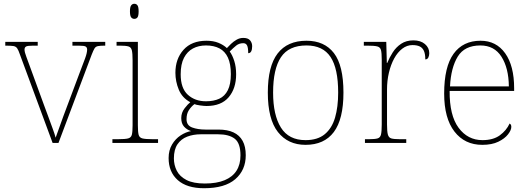

<svg xmlns="http://www.w3.org/2000/svg" viewBox="-20 -758 2800 1018"><path d="M86 -468Q78 -492 71 -502Q64 -512 50.5 -514Q37 -516 8 -516V-536H180V-516H156Q125 -516 117.5 -511Q110 -506 110 -495Q110 -482 120 -456Q130 -430 138 -407L214 -199Q225 -170 237 -137Q249 -104 259.5 -75.5Q270 -47 275 -28Q282 -46 297.5 -90.5Q313 -135 340 -206L400 -366Q420 -418 431 -448Q442 -478 442 -495Q442 -506 434.5 -511Q427 -516 396 -516H364V-536H538V-516H536Q511 -516 499 -513.5Q487 -511 481 -501Q475 -491 466 -468L290 0H259Z M576 0V-20H606Q643 -20 659 -24Q675 -28 679 -43.5Q683 -59 683 -94V-438Q683 -475 679 -491.5Q675 -508 660.5 -512Q646 -516 616 -516H598V-536H711V-94Q711 -59 715 -43.5Q719 -28 735.5 -24Q752 -20 788 -20H818V0ZM692 -658Q682 -658 675.5 -666Q669 -674 669 -698Q669 -721 675.5 -729.5Q682 -738 692 -738Q703 -738 709 -729.5Q715 -721 715 -698Q715 -674 709 -666Q703 -658 692 -658Z M1062 240Q971 240 922.5 197Q874 154 874 80Q874 39 892 8.5Q910 -22 937.5 -40Q965 -58 993 -63Q971 -70 956 -86.5Q941 -103 941 -132Q941 -161 959 -184Q977 -207 989 -216Q946 -239 928 -282.5Q910 -326 910 -372Q910 -446 953 -494Q996 -542 1075 -542Q1111 -542 1138 -531Q1165 -520 1183 -503Q1192 -513 1205 -525.5Q1218 -538 1234.5 -547.5Q1251 -557 1270 -557Q1295 -557 1306 -544Q1317 -531 1317 -513Q1317 -496 1312 -486Q1307 -476 1296 -476Q1296 -505 1290 -517Q1284 -529 1270 -529Q1248 -529 1232.5 -516.5Q1217 -504 1198 -485Q1212 -466 1222 -435Q1232 -404 1232 -364Q1232 -289 1192.5 -242.5Q1153 -196 1075 -196Q1063 -196 1041 -199Q1019 -202 1011 -206Q994 -193 981.5 -174Q969 -155 969 -126Q969 -93 999 -82Q1029 -71 1069 -71H1138Q1186 -71 1218 -56Q1250 -41 1266.5 -11Q1283 19 1283 65Q1283 144 1227.5 192Q1172 240 1062 240ZM1066 215Q1129 215 1171 197.5Q1213 180 1234 147Q1255 114 1255 66Q1255 1 1224.5 -22.5Q1194 -46 1136 -46H1045Q1005 -46 972.5 -33.5Q940 -21 921 7Q902 35 902 82Q902 117 917.5 147.5Q933 178 969 196.5Q1005 215 1066 215ZM1072 -221Q1113 -221 1142.5 -234.5Q1172 -248 1188 -280Q1204 -312 1204 -365Q1204 -419 1188.5 -452.5Q1173 -486 1143.5 -501.5Q1114 -517 1072 -517Q1033 -517 1003 -501Q973 -485 955.5 -451.5Q938 -418 938 -364Q938 -290 976 -255.5Q1014 -221 1072 -221Z M1600 10Q1507 10 1453.5 -58Q1400 -126 1400 -267Q1400 -407 1452 -474.5Q1504 -542 1605 -542Q1700 -542 1750.5 -476.5Q1801 -411 1801 -267Q1801 -126 1750 -58Q1699 10 1600 10ZM1600 -15Q1664 -15 1702 -46.5Q1740 -78 1756.5 -134.5Q1773 -191 1773 -267Q1773 -395 1732.5 -456Q1692 -517 1605 -517Q1511 -517 1469.5 -454.5Q1428 -392 1428 -267Q1428 -148 1469.5 -81.5Q1511 -15 1600 -15Z M1915 0V-20H1937Q1967 -20 1981.5 -24Q1996 -28 2000 -44.5Q2004 -61 2004 -98V-442Q2004 -477 2000 -492.5Q1996 -508 1980 -512Q1964 -516 1927 -516H1909V-536H2028L2031 -424H2033Q2045 -453 2062.5 -480.5Q2080 -508 2107 -526Q2134 -544 2172 -544Q2210 -544 2233 -524.5Q2256 -505 2256 -476Q2256 -463 2251 -453Q2246 -443 2235 -443Q2235 -472 2227.5 -488.5Q2220 -505 2205 -512Q2190 -519 2167 -519Q2138 -519 2113 -500Q2088 -481 2070 -448Q2052 -415 2042 -372.5Q2032 -330 2032 -284V-98Q2032 -61 2036.5 -44.5Q2041 -28 2055 -24Q2069 -20 2099 -20H2134V0Z M2537 10Q2444 10 2389.5 -60.5Q2335 -131 2335 -262Q2335 -404 2385 -473Q2435 -542 2528 -542Q2611 -542 2658.5 -475.5Q2706 -409 2706 -290V-276H2364Q2363 -146 2411.5 -80.5Q2460 -15 2538 -15Q2595 -15 2630 -40.5Q2665 -66 2682 -103Q2687 -100 2689 -96Q2691 -92 2691 -85Q2691 -68 2673.5 -45.5Q2656 -23 2622 -6.5Q2588 10 2537 10ZM2678 -300Q2677 -397 2639 -457Q2601 -517 2527 -517Q2443 -517 2407 -458Q2371 -399 2366 -300Z"/></svg>

Font: Noto Serif Khmer Thin
Style: Regular
Weight: 250
Version: Version 2.003